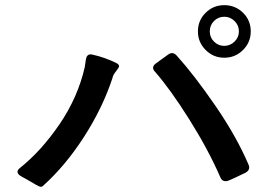

<svg xmlns="http://www.w3.org/2000/svg" viewBox="-20 -793 1040 745"><path d="M748 -671Q748 -714 778 -743.5Q808 -773 850 -773Q893 -773 923 -743.5Q953 -714 953 -671Q953 -629 923 -599Q893 -569 850 -569Q808 -569 778 -599Q748 -629 748 -671ZM907 -671Q907 -695 890 -711.5Q873 -728 850 -728Q827 -728 810.5 -711.5Q794 -695 794 -671Q794 -648 810.5 -631.5Q827 -615 850 -615Q873 -615 890 -631.5Q907 -648 907 -671ZM855 -90Q841 -90 835 -105Q788 -213 714 -330.5Q640 -448 582 -514Q574 -522 574 -530Q574 -539 585 -547L632 -581Q640 -587 648 -587Q656 -587 665 -578Q733 -503 815.5 -383Q898 -263 944 -155Q947 -149 947 -143Q947 -131 933 -123Q886 -100 866 -92Q862 -90 855 -90ZM101 -87 62 -109Q48 -117 48 -126Q48 -134 57 -141Q140 -207 211 -311Q282 -415 309 -533Q311 -543 313 -561Q316 -582 331 -582Q336 -582 339 -581Q389 -570 434 -547Q442 -542 442 -536Q442 -532 435 -523Q432 -518 427 -512Q422 -506 420 -501Q418 -497 416 -489Q378 -374 306 -262Q234 -150 146 -71Q141 -66 131.5 -70Q122 -74 101 -87Z"/></svg>

Font: Shippori Gothic B2 Bold
Style: Regular
Weight: 700
Designer: FONTDASU
Foundry: FONTDASU / Google Inc. / but / Adobe
Version: Version 1.130